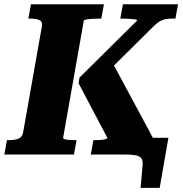

<svg xmlns="http://www.w3.org/2000/svg" viewBox="-46 -730 865 907"><path d="M514 0 527.6 -79H749.6L708.4 157.4H618.2L627.6 48.8Q629.6 28 621.4 17.5Q613.2 7 594.2 3.5Q575.2 0 543.2 0ZM-25.6 0 -13 -68H-2.6Q23.6 -68 41.4 -75Q59.2 -82 63.2 -104L152 -606Q156 -628 140.2 -635Q124.4 -642 98.2 -642H87.8L100.4 -710H445L432.4 -642H422.2Q405.6 -642 389.2 -641Q372.8 -640 361.8 -638Q350.8 -636 349.8 -632L252 -78Q252 -75 260.4 -72.5Q268.8 -70 281.6 -69Q294.4 -68 307.4 -68H315.8L303.2 0ZM382.8 0 395.4 -68H403.2Q416.2 -68 429.5 -69Q442.8 -70 451.9 -72.5Q461 -75 461.6 -78L325.2 -336.8L329.4 -363.4L602 -633.2Q602.6 -636.2 596.2 -637.7Q589.8 -639.2 579.2 -640.1Q568.6 -641 556.6 -641.5Q544.6 -642 532.4 -642H522.2L534.8 -710H795.2L782.6 -642H763.6Q746.8 -642 733.8 -639.2Q720.8 -636.4 708.5 -629.2Q696.2 -622 681.4 -607.6L424.4 -353L476 -451.4L687.6 -57.8L677.8 0Z"/></svg>

Font: Roboto Serif 20pt
Style: Italic
Weight: 400
Italic angle: -10°
Designer: Greg Gazdowicz
Foundry: Commercial Type
Version: Version 1.008